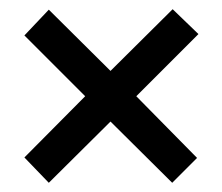

<svg xmlns="http://www.w3.org/2000/svg" viewBox="-20 -562 483 417"><path d="M355 -542 220 -408 86 -541 33 -485 165 -353 33 -220 86 -165 220 -298 354 -165 408 -219 276 -353 411 -488Z"/></svg>

Font: Noto Sans Hebrew ExtraCondensed Medium
Style: Regular
Weight: 500
Width: 2
Designer: Monotype Design Team
Foundry: Monotype Imaging Inc.
Version: Version 2.004